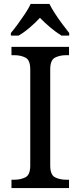

<svg xmlns="http://www.w3.org/2000/svg" viewBox="-20 -951 407 971"><path d="M38 0V-42H51Q85 -42 109 -54.5Q133 -67 133 -114V-600Q133 -647 109 -659.5Q85 -672 51 -672H38V-714H329V-672H316Q282 -672 258 -659.5Q234 -647 234 -600V-114Q234 -67 258 -54.5Q282 -42 316 -42H329V0ZM35 -784Q51 -803 70 -829Q89 -855 107 -882Q125 -909 135 -931H230Q241 -909 258.5 -882Q276 -855 295.5 -829Q315 -803 330 -784V-771H291Q263 -788 234 -812.5Q205 -837 182 -861Q160 -837 131.5 -812.5Q103 -788 74 -771H35Z"/></svg>

Font: Noto Serif Old Uyghur
Style: Regular
Weight: 400
Designer: Lewis McGuffie
Foundry: Google LLC
Version: Version 1.003; ttfautohint (v1.8.4.7-5d5b)